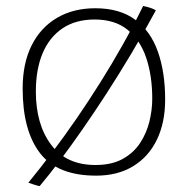

<svg xmlns="http://www.w3.org/2000/svg" viewBox="-20 -566 635 640"><path d="M499.5 -531.5Q459.5 -457.5 417.8 -387.5Q376 -317.5 334.5 -253.5Q293 -189.5 253.5 -132.8Q214 -76 178.2 -28.8Q142.5 18.5 112 54.5Q104.5 53 92.2 49Q80 45 74.5 43Q113 -4 153.5 -57.5Q194 -111 234.5 -169.8Q275 -228.5 314.2 -291Q353.5 -353.5 389.5 -417.5Q425.5 -481.5 457 -546Q468.5 -544 480.8 -540Q493 -536 499.5 -531.5ZM300.5 19.5Q171 19.5 113.2 -55.8Q55.5 -131 55.5 -271Q55.5 -355 85.5 -414.8Q115.5 -474.5 170 -506.5Q224.5 -538.5 297.5 -538.5Q379 -538.5 430.5 -500.5Q482 -462.5 506.2 -394Q530.5 -325.5 530.5 -234Q530.5 -157 502.8 -100Q475 -43 423.5 -11.8Q372 19.5 300.5 19.5ZM298 -16Q352 -16 388.5 -36Q425 -56 446.8 -89Q468.5 -122 478 -160.8Q487.5 -199.5 487.5 -237Q487.5 -313 467.5 -372.8Q447.5 -432.5 405.2 -466.8Q363 -501 295.5 -501Q232.5 -501 188.8 -471.8Q145 -442.5 122.2 -388.8Q99.5 -335 99.5 -261Q99.5 -151.5 150.2 -83.8Q201 -16 298 -16Z"/></svg>

Font: Grandstander Thin Thin
Style: Regular
Weight: 250
Version: Version 1.200